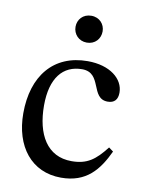

<svg xmlns="http://www.w3.org/2000/svg" viewBox="-79 -730 604 796"><g transform="rotate(10 223.0 -331.5)"><path d="M408 -148C363 -90 329 -65 264 -65C161 -65 112 -151 112 -273C112 -388 161 -448 242 -448C328 -448 295 -334 369 -334C397 -334 411 -350 411 -379C411 -437 353 -485 259 -485C115 -485 33 -383 33 -226C33 -87 108 10 233 10C340 10 389 -53 427 -134ZM241 -560C276 -560 298 -586 298 -617C298 -647 276 -673 241 -673C206 -673 184 -647 184 -617C184 -586 207 -560 241 -560Z"/></g></svg>

Font: STIX Two Text
Style: Regular
Weight: 400
Designer: Ross Mills, John Hudson & Paul Hanslow, Tiro Typeworks Ltd; with prior portions MicroPress Inc., and Coen Hoffman.
Foundry: Tiro Typeworks Ltd
Version: Version 2.13 b171